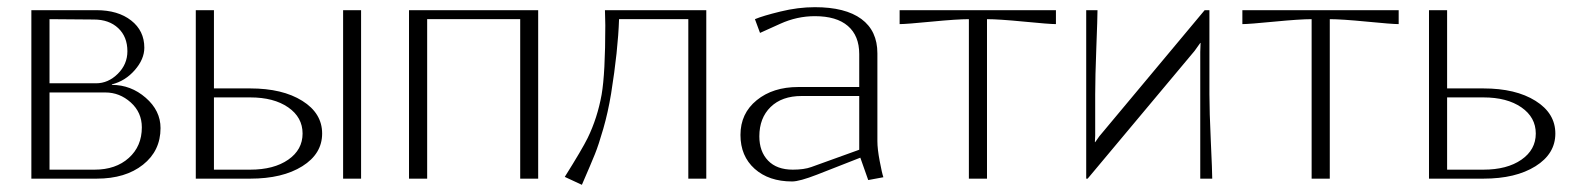

<svg xmlns="http://www.w3.org/2000/svg" viewBox="-20 -495 4355 532"><path d="M247.1 -466.8Q307.1 -466.8 343.5 -438.2Q379.9 -409.7 379.9 -362.8Q379.9 -331.1 353.5 -300.8Q327.1 -270.5 290 -261.2V-259.8Q342.8 -259.8 383.8 -224.1Q424.8 -188.5 424.8 -140.1Q424.8 -77.1 376.2 -38.6Q327.6 0 248 0H66.9V-466.8ZM240.2 -440.9 117.2 -441.9V-264.2H246.1Q279.8 -264.2 306.4 -290.5Q333 -316.9 333 -353Q333 -393.1 307.6 -417Q282.2 -440.9 240.2 -440.9ZM117.2 -238.8V-24.9H242.2Q300.8 -24.9 336.9 -57.4Q373 -89.8 373 -142.1Q373 -183.6 342.3 -211.2Q311.5 -238.8 272 -238.8Z M572.8 -24.9H673.3Q738.8 -24.9 778.6 -52.5Q818.4 -80.1 818.4 -125Q818.4 -169.9 778.6 -197.5Q738.8 -225.1 673.3 -225.1H572.8ZM522.5 -466.8H572.8V-250H673.3Q762.7 -250 817.6 -215.6Q872.6 -181.2 872.6 -125Q872.6 -68.8 817.6 -34.4Q762.7 0 673.3 0H522.5ZM930.7 -466.8H980.5V0H930.7Z M1113.3 -466.8H1471.2V0H1421.4V-441.9H1163.6V0H1113.3Z M1647 -232.9Q1657.2 -292 1657.2 -424.8Q1657.2 -433.6 1656.7 -447.3Q1656.2 -460.9 1656.2 -466.8H1937V0H1887.2V-441.9H1695.3Q1692.4 -355 1673.3 -235.8Q1664.6 -183.1 1651.6 -138.2Q1638.7 -93.3 1628.4 -67.9Q1618.2 -42.5 1592.3 17.1L1544.9 -4.9Q1593.3 -82 1608.4 -112.8Q1635.3 -168 1647 -232.9Z M2237.8 -475.1Q2322.3 -475.1 2366.7 -442.4Q2411.1 -409.7 2411.1 -347.2V-104Q2411.1 -82 2417.5 -48.6Q2423.8 -15.1 2427.7 -3.9L2385.7 3.9L2363.8 -58.1L2244.1 -11.2Q2195.3 7.8 2174.8 7.8Q2110.4 7.8 2071 -27.3Q2031.7 -62.5 2031.7 -121.1Q2031.7 -180.7 2076.7 -217.3Q2121.6 -253.9 2191.9 -253.9H2360.8V-345.2Q2360.8 -396 2329.3 -423.1Q2297.9 -450.2 2237.8 -450.2Q2188.5 -450.2 2142.1 -429.2L2085.9 -403.8L2071.8 -441.9Q2093.8 -451.2 2142.6 -463.1Q2191.4 -475.1 2237.8 -475.1ZM2360.8 -229H2201.2Q2146.5 -229 2115.2 -198.5Q2084 -168 2084 -117.2Q2084 -75.2 2108.2 -50Q2132.3 -24.9 2176.8 -24.9Q2208 -24.9 2228 -32.2L2360.8 -80.1Z M2472.7 -466.8H2905.8V-428.2Q2887.2 -428.2 2817.1 -435.1Q2747.1 -441.9 2714.8 -441.9V0H2664.6V-441.9Q2632.3 -441.9 2561.8 -435.1Q2491.2 -428.2 2472.7 -428.2Z M3331.1 -466.8V-233.9Q3331.1 -186.5 3335 -103Q3338.9 -19.5 3338.9 0H3305.7V-235.8V-351.1L3306.6 -376H3305.7L3290 -354L2993.7 0H2989.7V-466.8H3021Q3021 -447.3 3017.8 -364.3Q3014.6 -281.2 3014.6 -233.9V-119.1L3013.7 -101.1H3014.6L3025.9 -117.2L3317.9 -466.8Z M3422.4 -466.8H3855.5V-428.2Q3836.9 -428.2 3766.8 -435.1Q3696.8 -441.9 3664.6 -441.9V0H3614.3V-441.9Q3582 -441.9 3511.5 -435.1Q3440.9 -428.2 3422.4 -428.2Z M3989.7 -24.9H4090.3Q4155.8 -24.9 4195.6 -52.5Q4235.4 -80.1 4235.4 -125Q4235.4 -169.9 4195.6 -197.5Q4155.8 -225.1 4090.3 -225.1H3989.7ZM3939.5 -466.8H3989.7V-250H4090.3Q4179.7 -250 4234.6 -215.6Q4289.6 -181.2 4289.6 -125Q4289.6 -68.8 4234.6 -34.4Q4179.7 0 4090.3 0H3939.5Z"/></svg>

Font: Resagokr
Style: Light
Weight: 300
Designer: gluk
Foundry: gluk
Version: Version 0.95